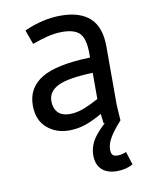

<svg xmlns="http://www.w3.org/2000/svg" viewBox="-75 -498 588 748"><g transform="rotate(-10 219.0 -124.5)"><path d="M171.9 3.9Q120.1 3.9 84.5 -27.3Q48.8 -58.6 48.8 -116.2Q48.8 -185.5 107.9 -221.7Q167 -257.8 300.8 -261.7V-278.3Q300.8 -335 280.8 -356.9Q260.7 -378.9 210.9 -378.9Q183.6 -378.9 153.3 -371.6Q123 -364.3 91.8 -352.5L71.3 -409.2Q145.5 -442.4 215.8 -442.4Q292 -442.4 331.5 -406.2Q371.1 -370.1 371.1 -292V-62.5L375 0H308.6L303.7 -38.1Q270.5 -18.6 238.8 -7.3Q207 3.9 171.9 3.9ZM186.5 -58.6Q211.9 -58.6 239.3 -68.8Q266.6 -79.1 300.8 -97.7V-201.2Q204.1 -198.2 163.6 -178.7Q123 -159.2 123 -120.1Q123 -91.8 138.7 -75.2Q154.3 -58.6 186.5 -58.6ZM391.6 176.8Q364.3 192.4 329.1 192.4Q289.1 192.4 268.1 172.4Q247.1 152.3 247.1 116.2Q247.1 76.2 273.9 41.5Q300.8 6.8 339.8 -21.5L375 0Q344.7 33.2 330.1 58.1Q315.4 83 315.4 105.5Q315.4 121.1 321.8 127Q328.1 132.8 340.8 132.8Q357.4 132.8 375 125Z"/></g></svg>

Font: Sudo Variable
Style: Regular
Weight: 400
Monospace: yes
Designer: Jens Kutilek
Foundry: Jens Kutilek
Version: Version 0.040